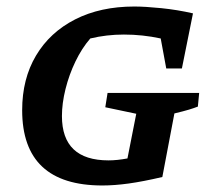

<svg xmlns="http://www.w3.org/2000/svg" viewBox="-20 -560 663 589"><path d="M294 9Q48 9 48 -222Q48 -318 90.5 -389.5Q133 -461 210.5 -500.5Q288 -540 392 -540Q425 -540 474.5 -535Q524 -530 572 -519L538 -350H490L473 -442Q445 -448 417 -451Q389 -454 360 -454Q307 -454 257 -442Q231 -412 211.5 -371.5Q192 -331 181 -287Q170 -243 170 -204Q170 -68 313 -68Q339 -68 371 -74L398 -211L303 -231L310 -275H591L587 -233Q574 -228 559 -223.5Q544 -219 515 -212L478 -17Q418 -3 374.5 3Q331 9 294 9Z"/></svg>

Font: Piazzolla SC SemiBold
Style: Italic
Weight: 600
Italic angle: -11.3°
Designer: Juan Pablo del Peral
Foundry: Huerta Tipografica
Version: Version 1.330